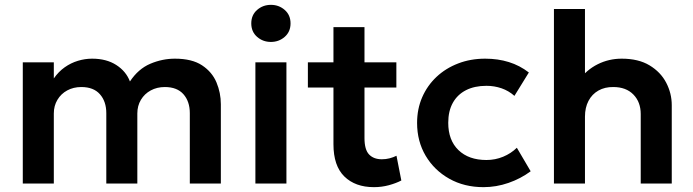

<svg xmlns="http://www.w3.org/2000/svg" viewBox="-20 -757 2860 792"><path d="M74 0V-500H202V-433.5Q221.5 -461.5 247 -479.5Q272.5 -497.5 301.5 -506.2Q330.5 -515 360 -515Q419 -515 459.5 -489Q500 -463 516 -421Q550.5 -473 600 -494Q649.5 -515 701.5 -515Q772 -515 813.5 -487.5Q855 -460 873 -417Q891 -374 891 -327V0H763V-290Q763 -338.5 736.8 -368.2Q710.5 -398 660 -398Q627.5 -398 601.8 -384Q576 -370 561.2 -345.2Q546.5 -320.5 546.5 -289V0H418.5V-290Q418.5 -338.5 392.2 -368.2Q366 -398 315.5 -398Q283 -398 257.2 -384Q231.5 -370 216.8 -345.2Q202 -320.5 202 -289V0Z M1033.5 0V-500H1161.5V0ZM1097.5 -584Q1064.5 -584 1040.5 -605Q1016.5 -626 1016.5 -660.5Q1016.5 -695 1040.5 -716Q1064.5 -737 1097.5 -737Q1130.5 -737 1154.5 -716Q1178.5 -695 1178.5 -660.5Q1178.5 -626 1154.5 -605Q1130.5 -584 1097.5 -584Z M1522.5 15Q1445.5 15 1400.5 -29Q1355.5 -73 1355.5 -162V-645H1483.5V-500H1615V-396H1483.5V-187.5Q1483.5 -139.5 1502.5 -119.8Q1521.5 -100 1555 -100Q1572 -100 1587.2 -104Q1602.5 -108 1615.5 -114.5L1635.5 -12.5Q1613.5 -1 1584 7Q1554.5 15 1522.5 15ZM1250 -396V-500H1370V-396Z M1974.5 15Q1895 15 1833.2 -19.8Q1771.5 -54.5 1736 -114.2Q1700.5 -174 1700.5 -250Q1700.5 -307.5 1721.5 -355.8Q1742.5 -404 1780.5 -439.8Q1818.5 -475.5 1869.8 -495.2Q1921 -515 1981.5 -515Q2034 -515 2079 -501Q2124 -487 2161.5 -458L2102 -361.5Q2078.5 -382.5 2048.8 -392.8Q2019 -403 1986.5 -403Q1937.5 -403 1902.2 -385Q1867 -367 1848 -333Q1829 -299 1829 -250.5Q1829 -178.5 1871.2 -137.8Q1913.5 -97 1986.5 -97Q2023 -97 2055.5 -110.5Q2088 -124 2112 -147.5L2169 -50.5Q2128 -20 2077.5 -2.5Q2027 15 1974.5 15Z M2265 0V-720H2393V-394.5L2366.5 -424.5Q2399.5 -469 2445.5 -492Q2491.5 -515 2544.5 -515Q2613.5 -515 2659.2 -487.5Q2705 -460 2728 -416Q2751 -372 2751 -323V0H2623V-286.5Q2623 -336 2592.8 -367Q2562.5 -398 2510 -398Q2475 -398.5 2448.5 -383.5Q2422 -368.5 2407.5 -340.8Q2393 -313 2393 -276V0Z"/></svg>

Font: Geologica Thin Roman Medium
Style: Regular
Weight: 500
Version: Version 1.010;gftools[0.9.28]